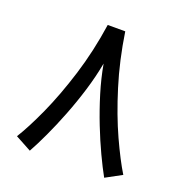

<svg xmlns="http://www.w3.org/2000/svg" viewBox="-119 -740 828 865"><g transform="rotate(20 294.5 -307.0)"><path d="M252.4 -632.8H336.4Q356.4 -500 393.1 -382.1Q429.7 -264.2 471.9 -171.6Q514.2 -79.1 549.3 -22L472.7 19.5Q450.7 -20 424.8 -75Q398.9 -129.9 373.5 -194.6Q348.1 -259.3 327.1 -327.9Q306.2 -396.5 294.4 -462.9Q282.2 -396.5 261.2 -327.9Q240.2 -259.3 214.8 -194.6Q189.5 -129.9 163.8 -75Q138.2 -20 116.2 19.5L39.6 -22Q75.2 -79.1 117.2 -171.6Q159.2 -264.2 196 -382.1Q232.9 -500 252.4 -632.8Z"/></g></svg>

Font: Vazirmatn RD UI FD
Style: Regular
Weight: 400
Designer: Saber Rastikerdar
Foundry: Saber Rastikerdar
Version: Version 33.003